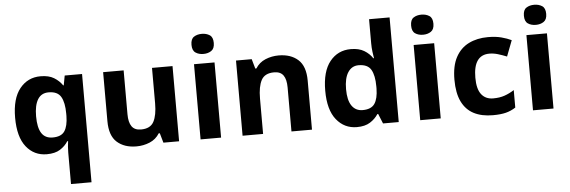

<svg xmlns="http://www.w3.org/2000/svg" viewBox="-58 -954 4124 1389"><g transform="rotate(-5 2004.5 -260.0)"><path d="M406 11Q406 -9 407.5 -30Q409 -51 412 -71H406Q385 -37 348 -13.5Q311 10 251 10Q159 10 102 -61.5Q45 -133 45 -273Q45 -412 103 -484Q161 -556 254 -556Q314 -556 351.5 -533Q389 -510 412 -476H416L429 -546H555V240H406ZM304 -107Q366 -107 390.5 -143.5Q415 -180 416 -253V-271Q416 -351 391.5 -393Q367 -435 302 -435Q249 -435 223 -392.5Q197 -350 197 -270Q197 -188 223 -147.5Q249 -107 304 -107Z M1212 -546V0H1098L1078 -70H1070Q1044 -28 998.5 -9Q953 10 902 10Q814 10 761 -37.5Q708 -85 708 -190V-546H857V-227Q857 -169 878 -139Q899 -109 945 -109Q1013 -109 1038 -155.5Q1063 -202 1063 -289V-546Z M1517 -546V0H1368V-546ZM1443 -760Q1476 -760 1500 -744.5Q1524 -729 1524 -687Q1524 -646 1500 -630Q1476 -614 1443 -614Q1409 -614 1385.5 -630Q1362 -646 1362 -687Q1362 -729 1385.5 -744.5Q1409 -760 1443 -760Z M1983 -556Q2071 -556 2124 -508.5Q2177 -461 2177 -356V0H2028V-319Q2028 -378 2007 -407.5Q1986 -437 1940 -437Q1872 -437 1847 -390.5Q1822 -344 1822 -257V0H1673V-546H1787L1807 -476H1815Q1841 -518 1886.5 -537Q1932 -556 1983 -556Z M2503 10Q2412 10 2354.5 -61.5Q2297 -133 2297 -272Q2297 -412 2355 -484Q2413 -556 2507 -556Q2566 -556 2604 -533Q2642 -510 2664 -476H2669Q2666 -492 2662 -522.5Q2658 -553 2658 -585V-760H2807V0H2693L2664 -71H2658Q2636 -37 2599 -13.5Q2562 10 2503 10ZM2555 -109Q2617 -109 2642 -145.5Q2667 -182 2668 -255V-271Q2668 -351 2643.5 -393Q2619 -435 2553 -435Q2504 -435 2476 -392.5Q2448 -350 2448 -270Q2448 -190 2476 -149.5Q2504 -109 2555 -109Z M3112 -546V0H2963V-546ZM3038 -760Q3071 -760 3095 -744.5Q3119 -729 3119 -687Q3119 -646 3095 -630Q3071 -614 3038 -614Q3004 -614 2980.5 -630Q2957 -646 2957 -687Q2957 -729 2980.5 -744.5Q3004 -760 3038 -760Z M3490 10Q3409 10 3352 -19.5Q3295 -49 3265 -111Q3235 -173 3235 -270Q3235 -370 3269 -433Q3303 -496 3363.5 -526Q3424 -556 3503 -556Q3559 -556 3600.5 -545Q3642 -534 3673 -519L3629 -404Q3594 -418 3563.5 -427Q3533 -436 3503 -436Q3387 -436 3387 -271Q3387 -189 3417.5 -150Q3448 -111 3503 -111Q3550 -111 3586 -123.5Q3622 -136 3656 -158V-31Q3622 -9 3584.5 0.5Q3547 10 3490 10Z M3931 -546V0H3782V-546ZM3857 -760Q3890 -760 3914 -744.5Q3938 -729 3938 -687Q3938 -646 3914 -630Q3890 -614 3857 -614Q3823 -614 3799.5 -630Q3776 -646 3776 -687Q3776 -729 3799.5 -744.5Q3823 -760 3857 -760Z"/></g></svg>

Font: Noto Sans Adlam Unjoined
Style: Bold
Weight: 700
Version: Version 3.001